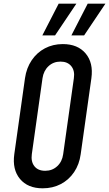

<svg xmlns="http://www.w3.org/2000/svg" viewBox="-20 -1005 592 1041"><path d="M211.5 16Q130.5 16 88.2 -35Q46 -86 57.5 -169L115.5 -581Q123.5 -636.5 151.8 -678.2Q180 -720 223.5 -743Q267 -766 320.5 -766Q401.5 -766 444.2 -715.2Q487 -664.5 475.5 -581L417.5 -169Q410 -113.5 381.8 -71.8Q353.5 -30 309.8 -7Q266 16 211.5 16ZM225 -79Q263.5 -79 290.2 -103.8Q317 -128.5 322.5 -169L380.5 -581Q386.5 -621.5 366.5 -646.2Q346.5 -671 308 -671Q269.5 -671 243 -646.2Q216.5 -621.5 210.5 -581L152.5 -169Q147 -128.5 166.5 -103.8Q186 -79 225 -79ZM209.5 -813 298 -985H394L278.5 -813ZM367 -813 455.5 -985H551.5L436 -813Z"/></svg>

Font: Mohave Light Medium
Style: Italic
Weight: 500
Italic angle: -8°
Version: Version 2.003